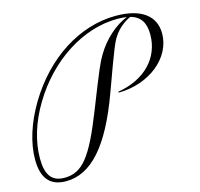

<svg xmlns="http://www.w3.org/2000/svg" viewBox="-114 -909 1097 1051"><g transform="rotate(-15 434.5 -383.5)"><path d="M134.3 19C277.8 19 392.1 -109.9 492.7 -386.2C577.1 -618.2 589.8 -649.4 610.8 -679.7C633.8 -714.4 670.4 -744.1 705.6 -759.3C761.7 -743.7 786.6 -705.1 786.6 -638.2C786.6 -505.4 690.9 -406.2 536.6 -380.4V-375C711.4 -376.5 850.6 -488.3 850.6 -627C850.6 -728.5 771.5 -785.6 629.9 -785.6C424.3 -785.6 223.1 -656.7 95.7 -443.8C33.7 -339.8 0 -233.4 0 -139.2C0 -33.2 44.4 19 134.3 19ZM506.3 -600.6C482.9 -561.5 468.3 -528.3 383.3 -312.5C288.6 -72.3 231.9 -1.5 130.4 -1.5C60.1 -1.5 27.3 -43.5 27.3 -138.7C27.3 -234.4 59.1 -338.9 118.7 -437C240.7 -640.1 439.5 -767.1 634.8 -767.1C654.3 -767.1 671.4 -765.6 687 -763.2C619.1 -736.3 551.3 -676.3 506.3 -600.6Z"/></g></svg>

Font: Petit Formal Script
Style: Regular
Weight: 400
Designer: Pablo Impallari, Brenda Gallo, Rodrigo Fuenzalida
Foundry: Pablo Impallari, Brenda Gallo, Rodrigo Fuenzalida
Version: Version 1.001